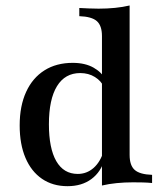

<svg xmlns="http://www.w3.org/2000/svg" viewBox="-20 -651 582 683"><path d="M342.7 8.9V-522.6Q342.7 -559.7 324.6 -575.8Q306.5 -591.9 262.1 -593.5V-622.6Q279 -621.8 296 -621Q312.9 -620.2 330.6 -620.2Q361.3 -620.2 389.1 -623Q416.9 -625.8 441.1 -631.5V-100Q441.1 -62.9 458.9 -46.8Q476.6 -30.6 521 -29V0Q504.8 -1.6 488.3 -2Q471.8 -2.4 453.2 -2.4Q422.6 -2.4 394.8 0.4Q366.9 3.2 342.7 8.9ZM220.2 11.3Q167.7 11.3 129.4 -14.9Q91.1 -41.1 70.6 -89.5Q50 -137.9 50 -204.8Q50 -274.2 73 -324.2Q96 -374.2 138.3 -400.8Q180.6 -427.4 238.7 -427.4Q283.1 -427.4 313.3 -410.1Q343.5 -392.7 354.8 -367.7L349.2 -341.9Q340.3 -362.9 317.7 -377Q295.2 -391.1 265.3 -391.1Q211.3 -391.1 182.7 -344.4Q154 -297.6 154 -208.9Q154 -123.4 180.2 -77.8Q206.5 -32.3 256.5 -32.3Q288.7 -32.3 312.9 -53.6Q337.1 -75 348.4 -112.9L352.4 -85.5Q339.5 -39.5 305.2 -14.1Q271 11.3 220.2 11.3Z"/></svg>

Font: Playfair SemiBold
Style: Regular
Weight: 600
Designer: Claus Eggers Sørensen
Foundry: Claus Eggers Sørensen
Version: Version 2.001;gftools[0.9.30]